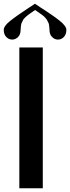

<svg xmlns="http://www.w3.org/2000/svg" viewBox="-61 -1003 374 1023"><path d="M126.1 -949.7Q124 -948.1 113.2 -940.7Q102.3 -933.4 100.2 -931.8Q98.1 -930.2 89.3 -923.7Q80.5 -917.2 78.7 -915.2Q77 -913.1 70.3 -907Q63.7 -900.9 62.2 -896.9Q60.8 -892.8 57 -886.3Q53.1 -879.8 52.1 -874.1Q51 -868.5 50 -860.7Q48.9 -853 48.9 -844.1Q48.9 -819.7 35.2 -805.9Q21.5 -792.1 4 -792.1Q-14.3 -792.1 -27.6 -805.9Q-41 -819.7 -41 -844.1Q-41 -863.6 -9.7 -889.2Q21.5 -914.8 90.3 -960.2Q113.5 -974.9 125.4 -983Q138.1 -974.1 156.3 -962.3Q174.6 -950.5 185.8 -943.2Q197.1 -935.9 211.8 -925.7Q226.6 -915.6 235.3 -909.1Q244.1 -902.6 254.6 -894.4Q265.2 -886.3 271.2 -880.2Q277.1 -874.1 282.4 -867.6Q287.7 -861.1 290.1 -855.5Q292.6 -849.8 292.6 -844.1Q292.6 -819.7 279.2 -805.9Q265.9 -792.1 247.6 -792.1Q230.1 -792.1 216.4 -805.9Q202.7 -819.7 202.7 -844.1Q202.7 -853 201.6 -860.7Q200.6 -868.5 199.5 -874.1Q198.5 -879.8 194.6 -886.3Q190.7 -892.8 189 -896.9Q187.2 -900.9 181.3 -907Q175.3 -913.1 173.2 -915.6Q171.1 -918 162.7 -924.1Q154.2 -930.2 151.8 -931.8Q149.3 -933.4 139.1 -940.7Q129 -948.1 126.1 -949.7ZM167 -750V0H42V-750Z"/></svg>

Font: okolaks
Style: Bold
Weight: 600
Width: 8
Version: Version 000.6.0